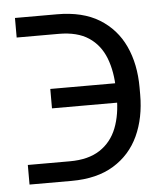

<svg xmlns="http://www.w3.org/2000/svg" viewBox="-44 -565 507 601"><g transform="rotate(-5 210.0 -264.5)"><path d="M24.9 -64H157.2Q215.3 -64 251.7 -87.9Q288.1 -111.8 304.7 -154.3Q321.3 -196.8 320.8 -252.9L320.3 -274.9Q319.8 -331.5 303.2 -374.3Q286.6 -417 251 -440.7Q215.3 -464.4 157.2 -464.4H24.9V-525.9H157.2Q237.3 -525.9 289.8 -493.7Q342.3 -461.4 368.4 -405Q394.5 -348.6 394.5 -274.9V-252.9Q394.5 -179.7 368.4 -123.3Q342.3 -66.9 289.6 -34.7Q236.8 -2.4 157.2 -2.4H24.9ZM115.7 -233.9V-294.9H371.6V-233.9Z"/></g></svg>

Font: Inter 17pt Light
Style: Regular
Weight: 300
Version: Version 4.001;git-66647c0bb